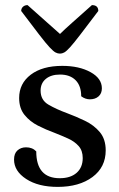

<svg xmlns="http://www.w3.org/2000/svg" viewBox="-20 -720 468 752"><path d="M206 12Q130 12 82.5 -19Q35 -50 35 -95Q35 -119 48.5 -131Q62 -143 82 -143Q107 -143 122 -127Q122 -22 214 -22Q256 -22 280 -43Q304 -64 304 -101Q304 -130 288 -148Q272 -166 246.5 -177.5Q221 -189 193 -200Q160 -212 128.5 -228Q97 -244 76 -270Q55 -296 55 -336Q55 -393 100.5 -427.5Q146 -462 224 -462Q290 -462 334.5 -437.5Q379 -413 379 -374Q379 -354 366 -342.5Q353 -331 332 -331Q314 -331 298 -343Q298 -384 276 -406Q254 -428 215 -428Q180 -428 159.5 -411Q139 -394 139 -365Q139 -328 170 -310Q201 -292 242 -277Q277 -264 312.5 -247Q348 -230 371 -202.5Q394 -175 394 -131Q394 -65 342 -26.5Q290 12 206 12ZM215 -510Q206 -510 197.5 -514.5Q189 -519 174 -535Q159 -551 133 -585Q107 -619 63 -677Q63 -687 70 -693.5Q77 -700 88 -700Q135 -658 165.5 -631Q196 -604 215 -587Q232 -604 262.5 -631Q293 -658 340 -700Q365 -700 365 -677Q321 -619 295 -585Q269 -551 254.5 -535Q240 -519 231.5 -514.5Q223 -510 215 -510Z"/></svg>

Font: Petrona Medium
Style: Regular
Weight: 500
Designer: Ringo R. Seeber
Foundry: Ringo R. Seeber
Version: Version 2.001; ttfautohint (v1.8.3)